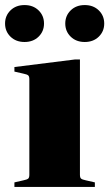

<svg xmlns="http://www.w3.org/2000/svg" viewBox="-31 -739 432 759"><path d="M-11 -646Q-11 -677 10.5 -698Q32 -719 66 -719Q100 -719 121.5 -698Q143 -677 143 -646Q143 -615 121.5 -594Q100 -573 66 -573Q32 -573 10.5 -594Q-11 -615 -11 -646ZM227 -646Q227 -677 248.5 -698Q270 -719 304 -719Q338 -719 359.5 -698Q381 -677 381 -646Q381 -615 359.5 -594Q338 -573 304 -573Q270 -573 248.5 -594Q227 -615 227 -646ZM26 -18 61 -26Q76 -29 80.5 -33Q85 -37 85 -48V-426Q85 -437 80.5 -441Q76 -445 61 -448L26 -456V-474L266 -504H285V-48Q285 -37 289.5 -33Q294 -29 309 -26L344 -18V0H26Z"/></svg>

Font: Chonburi
Style: Regular
Weight: 400
Designer: Thanarat Vachiruckul and Stawix Ruecha
Foundry: Cadson Demak & Katatrad
Version: Version 1.000